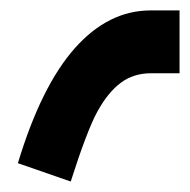

<svg xmlns="http://www.w3.org/2000/svg" viewBox="-20 -140 363 367"><path d="M323.2 0H269Q234.9 0 210.4 18.6Q186 37.1 166.3 73Q146.5 108.9 115.2 207L14.2 171.9Q58.6 24.9 122.8 -47.6Q187 -120.1 268.1 -120.1H323.2Z"/></svg>

Font: Noto Sans Kufi Arabic
Style: Bold
Weight: 700
Designer: Monotype Design team
Foundry: Monotype Imaging Inc.
Version: Version 1.02